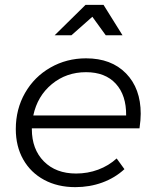

<svg xmlns="http://www.w3.org/2000/svg" viewBox="-20 -767 639 790"><path d="M111 -239V-236Q111 -153 160.5 -103Q210 -53 293 -53Q341 -53 384 -69Q427 -85 460 -115L492 -71Q453 -35 401 -16Q349 3 290 3Q217 3 161.5 -27Q106 -57 75.5 -111Q45 -165 45 -236Q45 -318 83 -384.5Q121 -451 187.5 -489Q254 -527 334 -527Q438 -527 498.5 -465Q559 -403 559 -299Q559 -274 554 -239ZM117 -292H499Q500 -375 456.5 -422.5Q413 -470 334 -470Q253 -470 193.5 -421Q134 -372 117 -292ZM484 -622H415L360 -698L274 -622H205L332 -747H406Z"/></svg>

Font: Gontserrat Light
Style: Italic
Weight: 300
Italic angle: -11.3°
Designer: Julieta Ulanovsky
Foundry: Julieta Ulanovsky
Version: Version 6.001